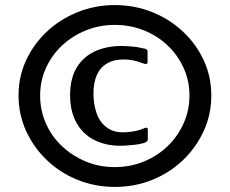

<svg xmlns="http://www.w3.org/2000/svg" viewBox="-20 -709 905 756"><path d="M53 -333Q53 -407 82.5 -471Q112 -535 164 -584Q216 -633 285 -661Q354 -689 432 -689Q511 -689 580 -661Q649 -633 701 -584Q753 -535 782.5 -471Q812 -407 812 -333Q812 -259 782.5 -194Q753 -129 701 -79Q649 -29 580 -1Q511 27 432 27Q354 27 285 -1Q216 -29 164 -79Q112 -129 82.5 -194Q53 -259 53 -333ZM138 -333Q138 -275 160.5 -223.5Q183 -172 224 -133.5Q265 -95 318 -73Q371 -51 432 -51Q493 -51 546.5 -73Q600 -95 640 -133.5Q680 -172 703 -223.5Q726 -275 726 -333Q726 -391 703 -441.5Q680 -492 640 -530Q600 -568 546.5 -589.5Q493 -611 432 -611Q372 -611 318.5 -589.5Q265 -568 224.5 -530Q184 -492 161 -441.5Q138 -391 138 -333ZM256 -334Q256 -399 281.5 -442Q307 -485 353 -506.5Q399 -528 459 -528Q474 -528 498.5 -526Q523 -524 542 -519Q550 -518 555.5 -515.5Q561 -513 561 -508V-464Q561 -452 539 -461Q522 -468 503 -471.5Q484 -475 468 -475Q428 -475 401 -459Q374 -443 361 -413Q348 -383 348 -340Q348 -298 361 -261.5Q374 -225 404 -204.5Q434 -184 483 -189Q499 -190 515 -193.5Q531 -197 540 -201Q553 -207 557.5 -206Q562 -205 562 -198V-161Q562 -154 556.5 -150.5Q551 -147 543 -145Q530 -141 510 -139Q490 -137 478 -136Q413 -131 362.5 -152.5Q312 -174 284 -220.5Q256 -267 256 -334Z"/></svg>

Font: Glory SemiBold
Style: Regular
Weight: 600
Designer: Robert Leuschke
Foundry: Robert Leuschke
Version: Version 1.011